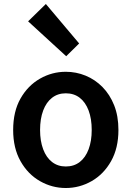

<svg xmlns="http://www.w3.org/2000/svg" viewBox="-20 -929 660 963"><path d="M310 14Q241 14 180.5 -20.5Q120 -55 83 -120.5Q46 -186 46 -277Q46 -370 83 -435Q120 -500 180.5 -534.5Q241 -569 310 -569Q362 -569 409.5 -549.5Q457 -530 494 -492.5Q531 -455 552.5 -401Q574 -347 574 -277Q574 -186 537 -120.5Q500 -55 439.5 -20.5Q379 14 310 14ZM310 -94Q351 -94 380 -116.5Q409 -139 424.5 -180.5Q440 -222 440 -277Q440 -333 424.5 -374.5Q409 -416 380 -438.5Q351 -461 310 -461Q270 -461 241 -438.5Q212 -416 196.5 -374.5Q181 -333 181 -277Q181 -222 196.5 -180.5Q212 -139 241 -116.5Q270 -94 310 -94ZM312 -647 121 -822 210 -909 377 -711Z"/></svg>

Font: Noto Sans TC SemiBold
Style: Regular
Weight: 600
Designer: Ryoko NISHIZUKA  (kana, bopomofo & ideographs); Paul D. Hunt (Latin, Greek & Cyrillic); Sandoll Communications , Soo-you
Foundry: Adobe
Version: Version 2.004-H2;hotconv 1.0.118;makeotfexe 2.5.65603